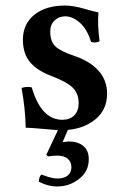

<svg xmlns="http://www.w3.org/2000/svg" viewBox="-20 -462 455 696"><path d="M153.8 105 147.9 99.1 189.9 9.8Q174.8 8.8 132.1 4.9Q89.4 1 73.2 1Q71.8 -68.8 58.1 -143.1Q68.4 -147 80.1 -147Q90.3 -147 95.2 -145Q129.4 -27.8 206.1 -27.8Q233.4 -27.8 249.3 -43.9Q265.1 -60.1 265.1 -87.9Q265.1 -122.6 244.1 -143.8Q223.1 -165 165 -187Q112.3 -207.5 87.6 -238.3Q63 -269 63 -317.9Q63 -375 104.5 -408.4Q146 -441.9 215.8 -441.9Q245.1 -441.9 285.9 -430.2Q326.7 -418.5 336.9 -417Q333 -375 340.8 -313Q334.5 -308.1 323.2 -308.1Q314 -308.1 310.1 -310.1Q295.4 -357.4 269 -380.1Q242.7 -402.8 216.8 -402.8Q193.8 -402.8 178 -387.9Q162.1 -373 162.1 -348.1Q162.1 -311.5 180.9 -293.7Q199.7 -275.9 251 -258.8Q306.2 -240.2 337.2 -205.6Q368.2 -170.9 368.2 -123Q368.2 -65.4 327.6 -31Q287.1 3.4 226.1 8.8L207 53.2Q226.6 50.8 230 50.8Q262.2 50.8 282 67.1Q301.8 83.5 301.8 115.2Q301.8 159.2 266.8 186.5Q231.9 213.9 188 213.9Q153.3 213.9 121.1 196.8Q121.1 176.3 130.9 170.9Q147.9 177.2 154.3 179.2Q160.6 181.2 169.9 183.1Q179.2 185.1 189 185.1Q211.9 185.1 225.3 174.3Q238.8 163.6 238.8 144Q238.8 125 225.6 113.5Q212.4 102.1 187 102.1Q171.9 102.1 153.8 105Z"/></svg>

Font: Common Serif SemiBold
Style: Regular
Weight: 600
Designer: Philipp H. Poll, Khaled Hosny
Foundry: Stefan Peev, Context Ltd.
Version: Version 1.026